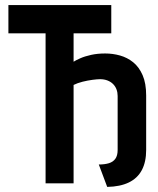

<svg xmlns="http://www.w3.org/2000/svg" viewBox="-20 -720 622 754"><path d="M393 -510Q363 -510 338 -504.5Q313 -499 295 -491Q277 -483 268 -477V-386Q284 -394 304 -399Q324 -404 343 -406.5Q362 -409 373 -409Q389 -409 402 -404Q415 -399 424 -390Q433 -381 437.5 -369Q442 -357 442 -343V-131Q442 -109 433 -96.5Q424 -84 407.5 -79Q391 -74 368 -74L401 14Q452 13 486 -3.5Q520 -20 537 -52Q554 -84 554 -131V-345Q554 -393 540 -425Q526 -457 503 -475.5Q480 -494 451.5 -502Q423 -510 393 -510ZM269 -589H417V-700H13V-589H159V0H269Z"/></svg>

Font: Advent Pro
Style: Bold
Weight: 700
Designer: VivaRado, Andreas Kalpakidis
Foundry: VivaRado, Andreas Kalpakidis
Version: Version 3.000